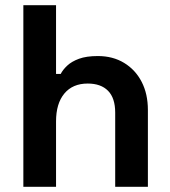

<svg xmlns="http://www.w3.org/2000/svg" viewBox="-20 -720 656 740"><path d="M70 0V-700H196V-435H214Q222 -451 239 -467Q256 -483 284.5 -493.5Q313 -504 357 -504Q415 -504 458.5 -477.5Q502 -451 526 -404.5Q550 -358 550 -296V0H424V-286Q424 -342 396.5 -370Q369 -398 318 -398Q260 -398 228 -359.5Q196 -321 196 -252V0Z"/></svg>

Font: Space Grotesk
Style: Bold
Weight: 700
Designer: Florian Karsten
Foundry: Florian Karsten
Version: Version 2.000